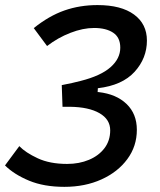

<svg xmlns="http://www.w3.org/2000/svg" viewBox="-23 -723 629 753"><path d="M229.5 9.8Q149.4 9.8 91.1 -14.4Q32.7 -38.6 -3.4 -74.2L52.7 -149.9Q77.1 -124.5 124.8 -102.3Q172.4 -80.1 240.2 -80.1Q287.6 -80.1 325.9 -96.2Q364.3 -112.3 386.7 -141.8Q409.2 -171.4 409.2 -211.9Q409.2 -254.9 367.2 -279.1Q325.2 -303.2 252 -304.2H222.2L219.2 -389.2Q240.7 -393.1 260.5 -397.7Q280.3 -402.3 293.9 -405.8Q372.6 -425.8 410.6 -459.5Q448.7 -493.2 448.7 -536.1Q448.7 -576.2 420.9 -594.7Q393.1 -613.3 346.2 -613.3Q302.2 -613.3 253.2 -594.2Q204.1 -575.2 161.6 -542.5L109.4 -612.8Q168.9 -660.6 229.5 -681.9Q290 -703.1 359.4 -703.1Q452.1 -703.1 502.7 -666Q553.2 -628.9 553.2 -564Q553.2 -494.6 504.9 -441.4Q456.5 -388.2 360.8 -377L359.9 -361.8H363.8Q433.1 -354 473.4 -315.2Q513.7 -276.4 513.7 -213.9Q513.7 -149.4 476.3 -98.9Q439 -48.3 374.8 -19.3Q310.5 9.8 229.5 9.8Z"/></svg>

Font: Cascadia Code NF
Style: Italic
Weight: 400
Italic angle: -10°
Monospace: yes
Designer: Aaron Bell
Foundry: Saja Typeworks
Version: Version 2404.023; ttfautohint (v1.8.4)